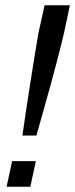

<svg xmlns="http://www.w3.org/2000/svg" viewBox="-20 -708 285 728"><path d="M65 -194Q71 -239 78.5 -287Q86 -335 93 -381Q100 -427 106.5 -466.5Q113 -506 118 -536.5Q123 -567 126 -584L149 -688H245L223 -584Q219 -567 211.5 -536.5Q204 -506 193.5 -466.5Q183 -427 170.5 -381Q158 -335 144.5 -287.5Q131 -240 118 -194ZM5 0 26 -97H116L95 0Z"/></svg>

Font: Saira ExtraCondensed Medium
Style: Italic
Weight: 500
Width: 2
Italic angle: -12°
Designer: Hector Gatti with collaboration of the Omnibus-Type team
Foundry: Omnibus-Type
Version: Version 1.101